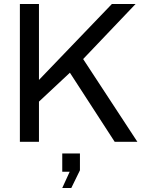

<svg xmlns="http://www.w3.org/2000/svg" viewBox="-20 -706 707 956"><path d="M79 0V-686H174V-308L537 -686H655L394 -412L664 0H551L328 -344L174 -200V0ZM290 230 327 149H290V58H378V142L335 230Z"/></svg>

Font: Archivo VF Beta
Style: Regular
Weight: 400
Designer: Hector Gatti
Foundry: Omnibus-Type
Version: Version 1.002